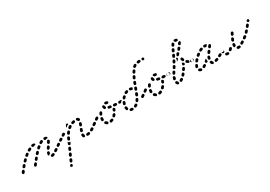

<svg xmlns="http://www.w3.org/2000/svg" viewBox="2 -1509 3866 2745"><g transform="rotate(-30 1935.5 -136.5)"><path d="M32 -7Q32 -13 28 -19Q25 -20 23 -22Q22 -23 21 -24Q15 -27 8 -25Q0 -23 -4 -18Q-12 -7 -17 1Q-21 8 -20 16Q-18 24 -11 29Q-4 33 4 32Q12 30 17 23Q21 16 29 6Q33 0 32 -7ZM237 -11Q237 -17 233 -23Q230 -24 228 -26Q227 -27 225 -29Q223 -30 220 -30Q217 -31 214 -30Q210 -30 207 -28Q203 -26 201 -22L188 -5Q186 -2 185 2Q184 6 184 10Q185 14 187 17Q189 21 192 23Q199 28 207 27Q215 26 220 19L233 2Q237 -4 237 -11ZM521 11Q524 4 523 -3Q522 -4 522 -5Q519 -8 518 -12Q516 -14 515 -15Q513 -16 511 -17Q508 -18 504 -18Q500 -19 496 -17Q487 -14 481 -13Q477 -13 473 -11Q470 -9 467 -6Q464 -3 463 1Q462 5 462 9Q463 17 469 22Q476 28 484 27Q496 26 510 20Q518 18 521 11ZM594 -35Q596 -41 594 -48Q592 -50 591 -52Q589 -53 588 -55Q586 -57 584 -58Q581 -60 579 -60Q575 -61 571 -60Q567 -59 564 -57Q554 -50 546 -45Q543 -43 541 -39Q538 -36 537 -32Q537 -28 537 -24Q538 -21 540 -17Q545 -10 553 -9Q561 -7 568 -12Q576 -17 586 -24Q592 -28 594 -35ZM432 -29Q430 -33 431 -37Q432 -48 436 -61Q437 -65 440 -68Q442 -71 446 -73Q449 -75 453 -76Q457 -76 461 -75Q469 -72 473 -65Q477 -58 474 -50Q472 -41 471 -34Q467 -33 463 -31Q455 -27 450 -20Q448 -18 446 -15Q443 -16 440 -18Q437 -19 435 -22Q433 -25 432 -29ZM84 -71Q85 -78 80 -83Q78 -85 76 -87Q75 -88 74 -89Q68 -92 61 -91Q54 -90 49 -85Q42 -76 35 -67Q30 -61 30 -53Q31 -45 38 -39Q41 -37 45 -36Q48 -35 52 -35Q56 -35 60 -37Q63 -39 66 -42Q73 -50 80 -59Q84 -64 84 -71ZM289 -75Q289 -82 285 -87Q283 -89 280 -91Q279 -92 278 -94Q275 -95 272 -95Q270 -96 267 -96Q263 -95 259 -93Q256 -91 253 -88L240 -72Q234 -65 235 -57Q236 -49 242 -43Q249 -38 257 -39Q265 -40 271 -46L284 -63Q288 -68 289 -75ZM647 -74Q648 -82 643 -88Q641 -92 638 -94Q634 -96 630 -97Q627 -97 623 -97Q619 -96 616 -93L614 -92Q607 -88 606 -79Q604 -71 609 -64Q611 -61 615 -59Q618 -57 622 -56Q626 -56 630 -56Q634 -57 637 -60L638 -61Q645 -65 647 -74ZM467 -121 479 -139Q483 -146 492 -148Q500 -149 507 -145Q514 -140 515 -132Q517 -124 512 -117L500 -99Q497 -94 491 -92Q485 -89 479 -91Q475 -94 470 -96Q464 -101 464 -108Q463 -115 467 -121ZM139 -126Q141 -129 141 -133Q141 -136 140 -138Q139 -141 138 -143Q136 -145 134 -148Q133 -149 132 -150Q130 -151 127 -152Q124 -153 121 -153Q117 -153 113 -152Q109 -150 107 -147Q99 -140 91 -131Q88 -128 87 -125Q86 -121 86 -117Q86 -113 87 -109Q89 -106 92 -103Q95 -100 98 -99Q102 -97 106 -98Q110 -98 114 -99Q117 -101 120 -104Q128 -112 135 -119Q138 -122 139 -126ZM342 -132Q344 -135 343 -139Q343 -142 343 -144Q342 -147 340 -149Q338 -151 336 -153Q335 -155 334 -156Q328 -159 321 -158Q314 -157 309 -152Q301 -144 294 -136Q291 -133 290 -129Q289 -125 289 -121Q289 -117 291 -114Q293 -110 295 -108Q302 -102 310 -103Q318 -103 324 -109Q331 -117 338 -125Q341 -128 342 -132ZM202 -184Q204 -190 202 -196Q199 -199 197 -203Q197 -203 197 -204Q191 -209 184 -209Q176 -209 171 -205Q162 -198 153 -190Q147 -185 146 -177Q146 -169 151 -162Q156 -156 165 -155Q173 -155 179 -160Q187 -167 195 -173Q201 -177 202 -184ZM521 -209Q525 -216 533 -219Q541 -221 548 -217Q552 -215 554 -212Q557 -209 558 -205Q559 -201 558 -197Q558 -193 556 -190Q551 -180 545 -171Q542 -164 535 -162Q529 -159 522 -162Q521 -163 519 -163Q516 -165 514 -167Q509 -171 508 -178Q507 -185 511 -191Q516 -200 521 -209ZM401 -188Q403 -191 403 -195Q403 -198 403 -200Q402 -202 401 -204Q398 -208 396 -212Q396 -212 395 -212Q390 -217 383 -217Q375 -217 370 -212Q362 -205 353 -197Q350 -194 349 -191Q347 -187 347 -183Q347 -179 348 -175Q349 -172 352 -169Q358 -163 366 -162Q374 -162 380 -168Q388 -175 396 -182Q399 -184 401 -188ZM262 -216Q266 -218 268 -221Q271 -224 272 -228Q273 -230 273 -232Q273 -234 273 -237Q271 -241 270 -246Q265 -252 258 -254Q251 -255 244 -252Q236 -248 226 -242L224 -241Q217 -237 215 -229Q213 -221 217 -214Q221 -207 229 -205Q237 -202 244 -206L246 -208Q254 -212 262 -216ZM443 -217Q439 -215 435 -214Q431 -213 428 -214Q424 -215 420 -217Q417 -220 415 -223Q411 -230 413 -238Q415 -246 422 -251Q433 -257 443 -262Q450 -265 457 -263Q464 -261 468 -254Q469 -249 470 -244Q471 -243 471 -241Q470 -236 467 -232Q464 -228 460 -226Q452 -222 443 -217ZM496 -243Q490 -250 491 -258Q492 -266 498 -272Q504 -277 513 -276Q528 -275 540 -270Q543 -269 546 -266Q549 -263 550 -259Q552 -256 552 -252Q552 -248 550 -244Q550 -243 550 -242Q549 -241 549 -241Q546 -241 544 -242Q535 -243 526 -240Q521 -239 516 -235Q513 -236 509 -236Q501 -237 496 -243ZM299 -240Q293 -245 291 -253Q290 -261 294 -268Q299 -274 307 -276Q325 -279 338 -275Q346 -273 350 -266Q354 -259 352 -251Q351 -249 351 -247Q350 -246 349 -245Q345 -245 341 -245Q332 -244 325 -240Q322 -239 320 -237Q318 -237 314 -237Q306 -235 299 -240Z M630 275Q633 283 641 286Q644 288 648 288Q652 288 656 287Q660 285 663 283Q666 280 667 276L668 275Q671 268 668 260Q665 252 658 249Q650 246 642 248Q634 251 631 259V260Q627 267 630 275ZM655 210Q655 206 656 203L665 183Q668 175 676 173Q684 170 691 173Q699 176 702 184Q705 192 702 199L693 219Q690 225 684 229Q678 232 671 231Q669 229 667 228Q664 227 662 227Q660 225 658 223Q657 221 656 218Q654 214 655 210ZM690 127 699 107Q702 100 710 97Q718 94 725 97Q733 100 736 108Q739 116 736 123L727 143Q724 149 718 153Q712 156 705 155Q703 153 701 152Q698 151 696 151Q691 146 689 140Q687 133 690 127ZM724 51 733 31Q735 28 737 25Q740 22 744 21Q748 19 752 19Q756 19 759 21Q767 24 770 32Q773 40 769 47L761 67Q758 73 752 77Q746 80 739 79Q737 77 735 76Q732 75 730 75Q725 70 723 64Q721 57 724 51ZM1108 6Q1113 0 1112 -8Q1109 -12 1108 -18Q1107 -19 1106 -20Q1104 -21 1103 -22Q1100 -24 1096 -25Q1092 -26 1088 -25Q1079 -23 1069 -22Q1060 -21 1055 -14Q1050 -8 1051 0Q1052 4 1053 8Q1055 11 1059 14Q1062 16 1065 17Q1069 18 1073 18Q1085 17 1097 14Q1104 12 1108 6ZM1017 9Q1013 10 1009 10Q1005 9 1002 7Q998 5 996 2Q987 -11 987 -31Q987 -39 993 -45Q999 -51 1007 -51Q1011 -51 1015 -49Q1018 -47 1021 -45Q1024 -42 1025 -38Q1027 -34 1027 -30Q1027 -27 1028 -24Q1028 -22 1028 -22Q1029 -21 1030 -19Q1031 -18 1031 -17Q1030 -15 1030 -13Q1028 -6 1029 2Q1028 3 1027 4Q1025 5 1024 6Q1021 9 1017 9ZM758 -25 767 -45Q768 -46 768 -47Q769 -49 770 -50Q772 -48 774 -46Q780 -40 788 -37Q795 -34 803 -35Q804 -35 805 -35Q805 -33 804 -31Q804 -30 803 -28L795 -9Q793 -5 790 -2Q787 0 783 2Q781 3 778 3Q776 3 773 3Q771 2 769 1Q766 -1 764 -1Q759 -6 757 -12Q755 -19 758 -25ZM1187 -34Q1189 -41 1186 -47Q1184 -49 1183 -51Q1182 -53 1180 -55Q1178 -57 1176 -58Q1174 -59 1171 -60Q1167 -60 1163 -60Q1159 -59 1156 -57Q1147 -50 1139 -46Q1136 -44 1133 -40Q1131 -37 1130 -33Q1129 -30 1129 -26Q1130 -22 1132 -18Q1134 -15 1137 -12Q1140 -10 1144 -9Q1148 -8 1152 -9Q1156 -9 1159 -11Q1168 -16 1179 -23Q1185 -27 1187 -34ZM1236 -66Q1238 -70 1239 -74Q1239 -78 1239 -81Q1238 -85 1235 -89Q1231 -95 1222 -97Q1214 -98 1207 -93L1206 -92Q1203 -90 1201 -87Q1198 -83 1198 -79Q1197 -75 1198 -72Q1199 -68 1201 -64Q1206 -58 1214 -56Q1222 -55 1229 -60L1231 -61Q1234 -63 1236 -66ZM662 -81Q664 -86 663 -92Q660 -95 658 -99Q656 -102 654 -105Q649 -109 643 -108Q637 -108 632 -105L616 -93Q609 -89 607 -81Q606 -72 611 -66Q613 -62 616 -60Q620 -58 623 -57Q627 -57 631 -57Q635 -58 638 -61L655 -72Q660 -75 662 -81ZM831 -101Q830 -107 825 -111Q821 -113 817 -116Q817 -116 816 -116Q809 -118 803 -115Q796 -112 793 -105Q788 -95 784 -84Q781 -76 785 -69Q788 -61 796 -58Q804 -55 811 -59Q819 -62 822 -70Q825 -79 830 -89Q832 -95 831 -101ZM1001 -89Q1001 -93 1002 -97Q1006 -106 1010 -118Q1013 -125 1021 -129Q1028 -132 1036 -129Q1044 -126 1047 -119Q1050 -111 1047 -103Q1043 -92 1040 -83Q1038 -78 1033 -74Q1028 -71 1022 -70Q1017 -72 1011 -73Q1009 -74 1007 -77Q1004 -79 1003 -82Q1001 -85 1001 -89ZM729 -125Q731 -131 730 -137Q727 -140 725 -143Q723 -146 721 -150Q716 -153 710 -153Q704 -153 699 -150L682 -139Q675 -134 674 -126Q672 -118 677 -111Q681 -104 689 -103Q698 -101 704 -106L721 -117Q726 -120 729 -125ZM874 -167Q875 -173 871 -179Q867 -182 864 -185Q864 -186 864 -186Q858 -189 850 -188Q843 -186 838 -181Q831 -172 825 -162Q820 -155 822 -147Q823 -139 830 -134Q837 -130 845 -131Q853 -133 858 -139Q864 -148 870 -156Q874 -161 874 -167ZM796 -170Q798 -175 797 -181Q795 -184 793 -186Q790 -190 788 -194Q783 -197 777 -197Q771 -197 766 -194L749 -183Q743 -179 741 -170Q739 -162 744 -155Q748 -148 756 -147Q764 -145 771 -150L788 -161Q793 -164 796 -170ZM1040 -195Q1041 -198 1043 -201Q1046 -204 1050 -206Q1053 -208 1057 -208Q1061 -209 1065 -207Q1073 -205 1076 -197Q1080 -190 1078 -182Q1074 -173 1070 -161Q1069 -157 1066 -154Q1063 -151 1060 -150Q1057 -149 1054 -148Q1051 -148 1049 -148Q1046 -149 1044 -150Q1042 -151 1040 -152Q1034 -155 1032 -162Q1030 -169 1033 -175Q1037 -186 1040 -195ZM933 -218Q935 -223 934 -229Q931 -234 929 -239Q927 -241 924 -243Q921 -244 918 -245Q914 -246 910 -245Q906 -244 903 -242Q893 -235 884 -228Q881 -225 879 -222Q878 -218 877 -214Q877 -210 878 -207Q879 -203 882 -200Q884 -197 888 -195Q891 -193 895 -192Q899 -192 903 -193Q907 -194 910 -197Q918 -203 926 -209Q931 -212 933 -218ZM1047 -243Q1047 -243 1045 -244Q1037 -246 1034 -253Q1030 -261 1032 -269Q1034 -277 1042 -281Q1049 -284 1057 -282Q1067 -279 1075 -272Q1082 -265 1085 -255Q1086 -252 1086 -248Q1086 -244 1084 -240Q1083 -236 1080 -234Q1077 -231 1073 -230Q1072 -230 1072 -229Q1071 -229 1071 -229Q1064 -231 1057 -231Q1054 -233 1051 -235Q1049 -238 1047 -242Q1047 -243 1047 -243ZM1009 -266Q1006 -273 1000 -277Q993 -280 986 -278Q974 -276 963 -272Q955 -269 951 -262Q948 -254 950 -247Q952 -243 954 -240Q957 -237 960 -235Q964 -233 968 -233Q972 -233 976 -234Q985 -237 995 -239Q1000 -241 1004 -245Q1008 -249 1010 -254Q1009 -257 1009 -259Q1009 -263 1009 -266ZM860 -253 869 -273Q870 -276 873 -279Q876 -282 880 -283Q884 -285 888 -284Q892 -284 895 -283Q899 -281 902 -278Q904 -275 906 -272Q906 -271 906 -269Q907 -268 907 -267Q906 -267 905 -267Q897 -265 890 -260Q880 -253 870 -245Q865 -241 861 -235Q858 -239 858 -244Q858 -249 860 -253Z M1491 8Q1494 5 1495 1Q1497 -2 1497 -6Q1496 -10 1495 -13Q1492 -17 1490 -21Q1485 -25 1479 -25Q1474 -26 1468 -24Q1459 -20 1451 -18Q1443 -16 1439 -9Q1434 -1 1436 7Q1437 10 1440 14Q1442 17 1446 19Q1449 21 1453 22Q1457 22 1461 21Q1473 18 1485 12Q1489 11 1491 8ZM1408 11Q1405 14 1401 15Q1397 16 1393 15Q1389 15 1386 13Q1373 6 1364 -5Q1358 -11 1358 -19Q1359 -28 1365 -33Q1371 -39 1379 -38Q1388 -38 1393 -32Q1399 -26 1405 -22Q1409 -20 1411 -17Q1414 -14 1415 -10Q1414 -7 1414 -4Q1413 0 1413 4Q1413 5 1413 5Q1413 5 1413 5Q1411 9 1408 11ZM1561 -60Q1561 -68 1555 -73Q1551 -75 1548 -77Q1542 -79 1536 -77Q1530 -76 1526 -71Q1519 -63 1512 -56Q1510 -53 1508 -49Q1507 -46 1507 -42Q1507 -38 1508 -34Q1510 -30 1513 -28Q1518 -22 1527 -22Q1535 -22 1541 -28Q1549 -36 1557 -46Q1562 -52 1561 -60ZM1341 -100Q1342 -108 1348 -113Q1355 -118 1363 -117Q1371 -116 1376 -110Q1381 -103 1380 -95Q1379 -85 1379 -75Q1379 -71 1377 -67Q1375 -64 1373 -61Q1372 -61 1372 -61Q1372 -60 1372 -60Q1368 -60 1363 -58Q1361 -57 1358 -56Q1350 -56 1344 -62Q1339 -68 1339 -76Q1339 -88 1341 -100ZM1256 -85Q1258 -92 1255 -98Q1254 -100 1253 -101Q1252 -103 1251 -104Q1246 -109 1238 -110Q1231 -110 1225 -106Q1214 -98 1208 -93Q1201 -89 1199 -81Q1198 -72 1203 -66Q1205 -62 1208 -60Q1212 -58 1215 -57Q1219 -57 1223 -57Q1227 -58 1230 -61Q1237 -65 1249 -73Q1255 -78 1256 -85ZM1600 -130Q1600 -131 1600 -133Q1597 -134 1593 -135Q1586 -139 1580 -146Q1579 -147 1578 -148Q1576 -147 1575 -146Q1569 -142 1562 -140Q1561 -139 1561 -139Q1561 -138 1561 -138Q1558 -128 1554 -119Q1551 -111 1554 -104Q1557 -96 1565 -93Q1569 -91 1573 -91Q1577 -91 1580 -93Q1584 -95 1587 -97Q1590 -100 1591 -104Q1596 -115 1599 -127Q1600 -128 1600 -130ZM1325 -134Q1326 -141 1323 -148Q1322 -149 1321 -151Q1320 -152 1319 -153Q1314 -158 1307 -159Q1299 -159 1293 -155L1276 -142Q1269 -137 1268 -129Q1266 -121 1271 -114Q1276 -108 1284 -106Q1292 -105 1299 -110L1317 -123Q1323 -127 1325 -134ZM1373 -186Q1378 -193 1386 -195Q1394 -197 1401 -192Q1408 -188 1410 -180Q1411 -172 1407 -165Q1401 -156 1397 -147Q1394 -142 1389 -139Q1384 -136 1377 -136Q1373 -138 1369 -139Q1362 -143 1360 -151Q1358 -158 1361 -165Q1367 -176 1373 -186ZM1714 -157Q1720 -163 1720 -171Q1720 -175 1718 -179Q1717 -182 1714 -185Q1711 -188 1708 -189Q1704 -191 1700 -191H1696Q1688 -191 1682 -185Q1676 -179 1676 -171Q1676 -167 1677 -163Q1679 -160 1682 -157Q1685 -154 1688 -153Q1692 -151 1696 -151H1700Q1708 -151 1714 -157ZM1610 -154Q1602 -154 1597 -161Q1591 -167 1592 -175Q1592 -183 1599 -189Q1605 -194 1613 -194Q1624 -193 1635 -192Q1642 -192 1647 -187Q1653 -183 1654 -176Q1653 -173 1653 -171Q1653 -170 1653 -169Q1652 -161 1646 -157Q1640 -152 1633 -153Q1621 -153 1610 -154ZM1524 -166Q1516 -167 1512 -174Q1507 -181 1509 -190Q1510 -193 1512 -197Q1515 -200 1518 -202Q1521 -204 1525 -205Q1529 -205 1533 -204Q1543 -202 1554 -200Q1557 -200 1561 -198Q1564 -196 1567 -192Q1568 -190 1569 -187Q1570 -185 1570 -182Q1570 -180 1569 -177Q1569 -176 1569 -175Q1567 -168 1561 -164Q1554 -160 1547 -161Q1535 -163 1524 -166ZM1471 -191Q1463 -192 1458 -198Q1452 -206 1449 -215Q1446 -224 1448 -234Q1449 -243 1455 -248Q1462 -253 1470 -251Q1478 -250 1483 -243Q1488 -237 1487 -229Q1487 -227 1487 -226Q1488 -225 1489 -224Q1491 -221 1492 -217Q1494 -213 1493 -209Q1493 -209 1493 -209Q1493 -209 1493 -208Q1490 -203 1488 -197Q1488 -197 1487 -196Q1487 -196 1486 -196Q1480 -190 1471 -191ZM1509 -241Q1510 -241 1512 -240Q1514 -240 1516 -240H1518Q1525 -240 1532 -238Q1540 -236 1547 -239Q1554 -243 1557 -251Q1559 -259 1556 -266Q1552 -274 1544 -276Q1532 -280 1518 -280H1516Q1508 -280 1503 -275Q1497 -270 1496 -263Q1499 -260 1501 -257Q1507 -250 1509 -241Z M1779 21Q1771 19 1767 12Q1763 5 1765 -3Q1767 -11 1774 -15Q1781 -19 1789 -17Q1797 -15 1805 -15Q1809 -15 1813 -14Q1816 -12 1819 -9Q1820 -9 1820 -8Q1821 -8 1821 -7Q1821 -6 1821 -5Q1822 2 1825 8Q1824 15 1818 20Q1812 25 1805 25Q1791 25 1779 21ZM1899 -11Q1901 -14 1901 -18Q1902 -21 1901 -24Q1900 -27 1899 -30Q1899 -30 1898 -31Q1893 -34 1889 -39Q1884 -41 1879 -41Q1873 -40 1869 -37Q1862 -31 1854 -27Q1851 -25 1848 -22Q1846 -19 1845 -15Q1843 -12 1844 -8Q1844 -4 1846 0Q1850 7 1858 10Q1866 12 1873 8Q1884 3 1893 -5Q1897 -7 1899 -11ZM1716 -56Q1715 -64 1721 -71Q1726 -77 1734 -78Q1738 -78 1742 -77Q1746 -76 1749 -73Q1752 -71 1754 -67Q1756 -64 1756 -60Q1757 -52 1759 -45Q1760 -42 1761 -39Q1761 -36 1760 -33Q1754 -29 1750 -23Q1748 -21 1747 -18Q1739 -16 1732 -19Q1725 -23 1722 -30Q1717 -43 1716 -56ZM1953 -81Q1954 -85 1953 -89Q1952 -91 1951 -94Q1949 -96 1947 -98Q1945 -98 1944 -99Q1940 -101 1936 -103Q1930 -104 1925 -102Q1919 -99 1916 -94Q1911 -85 1906 -77Q1903 -74 1903 -70Q1902 -66 1903 -62Q1903 -58 1905 -55Q1908 -51 1911 -49Q1918 -45 1926 -46Q1934 -48 1939 -55Q1945 -64 1951 -74Q1953 -77 1953 -81ZM1733 -145Q1734 -149 1737 -152Q1740 -155 1743 -156Q1747 -158 1751 -158Q1755 -158 1759 -156Q1766 -153 1770 -146Q1773 -138 1770 -130Q1766 -122 1763 -112Q1762 -109 1760 -105Q1757 -102 1754 -101Q1753 -100 1751 -99Q1750 -99 1749 -99Q1748 -99 1748 -99Q1742 -101 1735 -100Q1729 -104 1726 -110Q1723 -117 1725 -124Q1728 -135 1733 -145ZM1989 -158Q1989 -162 1987 -165Q1986 -168 1985 -170Q1983 -172 1981 -173Q1979 -174 1976 -175Q1973 -176 1970 -178Q1963 -178 1958 -175Q1952 -171 1950 -165Q1946 -155 1942 -146Q1939 -139 1942 -131Q1945 -123 1952 -120Q1956 -118 1960 -118Q1964 -118 1968 -120Q1971 -121 1974 -124Q1977 -127 1979 -130Q1983 -140 1987 -150Q1989 -154 1989 -158ZM1720 -167Q1727 -174 1735 -177Q1736 -178 1738 -178Q1736 -182 1735 -186Q1732 -190 1727 -192Q1723 -193 1718 -192Q1709 -191 1700 -191Q1696 -191 1692 -189Q1689 -188 1686 -185Q1683 -182 1681 -179Q1680 -175 1680 -171Q1680 -163 1686 -157Q1692 -151 1700 -151Q1705 -151 1711 -151Q1711 -153 1712 -154Q1715 -161 1720 -167ZM1778 -171Q1780 -171 1781 -171Q1783 -170 1784 -171Q1788 -171 1792 -173Q1795 -175 1797 -178Q1803 -186 1810 -193Q1816 -199 1816 -207Q1815 -215 1809 -221Q1803 -227 1795 -226Q1787 -226 1781 -220Q1773 -212 1766 -203Q1762 -197 1762 -190Q1762 -183 1767 -178Q1767 -177 1767 -177Q1773 -175 1778 -171ZM2018 -235Q2018 -239 2016 -243Q2015 -245 2014 -247Q2012 -248 2010 -250Q2007 -251 2004 -252Q2001 -253 1999 -254Q1992 -255 1987 -251Q1981 -247 1979 -241L1972 -222Q1970 -218 1971 -214Q1971 -210 1972 -206Q1974 -203 1977 -200Q1980 -197 1984 -196Q1991 -193 1999 -196Q2006 -200 2009 -208L2017 -227Q2018 -231 2018 -235ZM1856 -271Q1864 -274 1871 -270Q1879 -267 1882 -259Q1883 -255 1883 -251Q1883 -247 1881 -244Q1879 -240 1877 -238Q1874 -235 1870 -233Q1862 -230 1853 -226Q1848 -223 1843 -223Q1838 -224 1833 -227Q1830 -232 1825 -237Q1825 -237 1825 -237Q1823 -244 1825 -251Q1828 -258 1834 -261Q1845 -267 1856 -271ZM1944 -234Q1940 -233 1937 -235Q1929 -237 1920 -239Q1916 -239 1913 -241Q1909 -243 1907 -246Q1906 -247 1906 -248Q1906 -248 1905 -249Q1905 -250 1905 -251Q1905 -258 1904 -264Q1906 -271 1912 -275Q1918 -279 1926 -278Q1939 -276 1950 -272Q1955 -271 1958 -267Q1962 -263 1963 -258Q1960 -254 1958 -249L1953 -236Q1953 -236 1953 -236Q1952 -236 1952 -235Q1948 -234 1944 -234ZM2046 -316Q2045 -322 2040 -326Q2036 -327 2033 -329Q2031 -330 2028 -331Q2022 -332 2016 -328Q2011 -325 2008 -318L2001 -299Q1998 -291 2001 -283Q2004 -276 2012 -273Q2020 -270 2027 -273Q2035 -276 2038 -284L2045 -304Q2048 -310 2046 -316ZM2080 -385Q2080 -389 2079 -393Q2078 -395 2077 -397Q2076 -398 2074 -400Q2070 -401 2067 -404Q2065 -405 2063 -406Q2061 -406 2058 -406Q2056 -406 2053 -405Q2049 -404 2046 -401Q2044 -399 2042 -395Q2037 -386 2033 -376Q2029 -368 2032 -360Q2035 -353 2042 -349Q2050 -346 2058 -348Q2065 -351 2069 -359Q2073 -368 2078 -377Q2079 -381 2080 -385ZM2120 -457Q2120 -464 2117 -469Q2112 -471 2108 -476Q2107 -476 2107 -476Q2100 -479 2094 -476Q2087 -474 2084 -469Q2078 -460 2072 -450Q2068 -443 2069 -435Q2071 -427 2078 -423Q2086 -418 2094 -420Q2102 -422 2106 -429Q2111 -438 2117 -446Q2120 -451 2120 -457ZM2170 -506Q2173 -509 2174 -513Q2174 -514 2174 -515Q2174 -516 2174 -517Q2171 -523 2170 -530Q2170 -530 2170 -531Q2166 -537 2158 -538Q2151 -539 2144 -536Q2133 -529 2123 -520Q2118 -514 2118 -506Q2118 -497 2123 -492Q2129 -486 2138 -486Q2146 -486 2152 -492Q2157 -497 2164 -501Q2168 -503 2170 -506ZM2215 -516Q2207 -515 2200 -520Q2194 -525 2193 -533Q2192 -537 2193 -541Q2194 -545 2196 -548Q2199 -551 2202 -553Q2206 -555 2209 -556Q2220 -557 2231 -558Q2238 -559 2244 -555Q2250 -552 2252 -546Q2252 -543 2252 -541Q2252 -537 2252 -533Q2251 -527 2246 -523Q2241 -519 2235 -519Q2224 -518 2215 -516ZM2310 -527Q2316 -533 2316 -541Q2316 -549 2310 -555Q2304 -561 2296 -561H2294Q2286 -561 2280 -555Q2274 -549 2274 -541Q2274 -533 2280 -527Q2286 -521 2294 -521H2296Q2304 -521 2310 -527Z M2293 8Q2296 5 2297 1Q2299 -2 2299 -6Q2298 -10 2297 -13Q2294 -17 2292 -21Q2287 -25 2281 -25Q2276 -26 2270 -24Q2261 -20 2253 -18Q2245 -16 2241 -9Q2236 -1 2238 7Q2239 10 2242 14Q2244 17 2248 19Q2251 21 2255 22Q2259 22 2263 21Q2275 18 2287 12Q2291 11 2293 8ZM2210 11Q2207 14 2203 15Q2199 16 2195 15Q2191 15 2188 13Q2175 6 2166 -5Q2160 -11 2160 -19Q2161 -28 2167 -33Q2173 -39 2181 -38Q2190 -38 2195 -32Q2201 -26 2207 -22Q2211 -20 2213 -17Q2216 -14 2217 -10Q2216 -7 2216 -4Q2215 0 2215 4Q2215 5 2215 5Q2215 5 2215 5Q2213 9 2210 11ZM2363 -60Q2363 -68 2357 -73Q2353 -75 2350 -77Q2344 -79 2338 -77Q2332 -76 2328 -71Q2321 -63 2314 -56Q2312 -53 2310 -49Q2309 -46 2309 -42Q2309 -38 2310 -34Q2312 -30 2315 -28Q2320 -22 2329 -22Q2337 -22 2343 -28Q2351 -36 2359 -46Q2364 -52 2363 -60ZM2143 -100Q2144 -108 2150 -113Q2157 -118 2165 -117Q2173 -116 2178 -110Q2183 -103 2182 -95Q2181 -85 2181 -75Q2181 -71 2179 -67Q2177 -64 2175 -61Q2174 -61 2174 -61Q2174 -60 2174 -60Q2170 -60 2165 -58Q2163 -57 2160 -56Q2152 -56 2146 -62Q2141 -68 2141 -76Q2141 -88 2143 -100ZM2058 -85Q2060 -92 2057 -98Q2056 -100 2055 -101Q2054 -103 2053 -104Q2048 -109 2040 -110Q2033 -110 2027 -106Q2016 -98 2010 -93Q2003 -89 2001 -81Q2000 -72 2005 -66Q2007 -62 2010 -60Q2014 -58 2017 -57Q2021 -57 2025 -57Q2029 -58 2032 -61Q2039 -65 2051 -73Q2057 -78 2058 -85ZM2402 -130Q2402 -131 2402 -133Q2399 -134 2395 -135Q2388 -139 2382 -146Q2381 -147 2380 -148Q2378 -147 2377 -146Q2371 -142 2364 -140Q2363 -139 2363 -139Q2363 -138 2363 -138Q2360 -128 2356 -119Q2353 -111 2356 -104Q2359 -96 2367 -93Q2371 -91 2375 -91Q2379 -91 2382 -93Q2386 -95 2389 -97Q2392 -100 2393 -104Q2398 -115 2401 -127Q2402 -128 2402 -130ZM2127 -134Q2128 -141 2125 -148Q2124 -149 2123 -151Q2122 -152 2121 -153Q2116 -158 2109 -159Q2101 -159 2095 -155L2078 -142Q2071 -137 2070 -129Q2068 -121 2073 -114Q2078 -108 2086 -106Q2094 -105 2101 -110L2119 -123Q2125 -127 2127 -134ZM2175 -186Q2180 -193 2188 -195Q2196 -197 2203 -192Q2210 -188 2212 -180Q2213 -172 2209 -165Q2203 -156 2199 -147Q2196 -142 2191 -139Q2186 -136 2179 -136Q2175 -138 2171 -139Q2164 -143 2162 -151Q2160 -158 2163 -165Q2169 -176 2175 -186ZM2516 -157Q2522 -163 2522 -171Q2522 -175 2520 -179Q2519 -182 2516 -185Q2513 -188 2510 -189Q2506 -191 2502 -191H2498Q2490 -191 2484 -185Q2478 -179 2478 -171Q2478 -167 2479 -163Q2481 -160 2484 -157Q2487 -154 2490 -153Q2494 -151 2498 -151H2502Q2510 -151 2516 -157ZM2412 -154Q2404 -154 2399 -161Q2393 -167 2394 -175Q2394 -183 2401 -189Q2407 -194 2415 -194Q2426 -193 2437 -192Q2444 -192 2449 -187Q2455 -183 2456 -176Q2455 -173 2455 -171Q2455 -170 2455 -169Q2454 -161 2448 -157Q2442 -152 2435 -153Q2423 -153 2412 -154ZM2326 -166Q2318 -167 2314 -174Q2309 -181 2311 -190Q2312 -193 2314 -197Q2317 -200 2320 -202Q2323 -204 2327 -205Q2331 -205 2335 -204Q2345 -202 2356 -200Q2359 -200 2363 -198Q2366 -196 2369 -192Q2370 -190 2371 -187Q2372 -185 2372 -182Q2372 -180 2371 -177Q2371 -176 2371 -175Q2369 -168 2363 -164Q2356 -160 2349 -161Q2337 -163 2326 -166ZM2273 -191Q2265 -192 2260 -198Q2254 -206 2251 -215Q2248 -224 2250 -234Q2251 -243 2257 -248Q2264 -253 2272 -251Q2280 -250 2285 -243Q2290 -237 2289 -229Q2289 -227 2289 -226Q2290 -225 2291 -224Q2293 -221 2294 -217Q2296 -213 2295 -209Q2295 -209 2295 -209Q2295 -209 2295 -208Q2292 -203 2290 -197Q2290 -197 2289 -196Q2289 -196 2288 -196Q2282 -190 2273 -191ZM2311 -241Q2312 -241 2314 -240Q2316 -240 2318 -240H2320Q2327 -240 2334 -238Q2342 -236 2349 -239Q2356 -243 2359 -251Q2361 -259 2358 -266Q2354 -274 2346 -276Q2334 -280 2320 -280H2318Q2310 -280 2305 -275Q2299 -270 2298 -263Q2301 -260 2303 -257Q2309 -250 2311 -241Z M2561 27Q2552 28 2545 24Q2539 20 2533 13Q2529 7 2525 -1Q2524 -4 2524 -8Q2524 -12 2525 -16Q2527 -20 2530 -22Q2532 -25 2536 -27Q2540 -28 2544 -28Q2548 -28 2551 -27Q2555 -25 2558 -23Q2561 -20 2562 -16Q2564 -12 2567 -10Q2568 -9 2569 -8Q2570 -7 2571 -6Q2570 -1 2571 4Q2572 10 2574 16Q2574 16 2574 17Q2573 17 2573 18Q2569 25 2561 27ZM2647 -2Q2649 -5 2650 -9Q2650 -12 2650 -14Q2650 -16 2649 -19Q2647 -20 2646 -21Q2641 -25 2638 -31Q2633 -33 2628 -32Q2622 -31 2618 -28Q2611 -23 2603 -19Q2596 -15 2594 -7Q2592 1 2596 8Q2600 16 2608 18Q2616 20 2623 16Q2632 11 2642 4Q2645 2 2647 -2ZM2706 -68Q2707 -74 2704 -79Q2701 -80 2698 -82Q2694 -85 2691 -88Q2689 -89 2687 -89Q2686 -89 2684 -89Q2680 -88 2677 -86Q2673 -84 2671 -81Q2665 -74 2658 -67Q2653 -60 2654 -52Q2654 -44 2660 -38Q2663 -36 2667 -34Q2671 -33 2675 -33Q2679 -34 2682 -36Q2686 -37 2689 -40Q2695 -48 2702 -56Q2706 -61 2706 -68ZM2530 -93Q2532 -97 2534 -100Q2537 -103 2540 -105Q2544 -107 2548 -107Q2552 -107 2556 -106Q2564 -103 2567 -95Q2571 -88 2568 -80Q2565 -71 2563 -63Q2562 -59 2559 -55Q2557 -52 2553 -50Q2548 -51 2543 -51Q2538 -51 2534 -50Q2528 -53 2525 -59Q2522 -66 2524 -72Q2526 -83 2530 -93ZM2752 -136Q2752 -142 2748 -147Q2746 -148 2743 -149Q2738 -151 2734 -155Q2728 -155 2723 -152Q2718 -150 2715 -145Q2710 -137 2705 -129Q2700 -122 2702 -114Q2704 -105 2710 -101Q2714 -99 2718 -98Q2722 -97 2725 -98Q2729 -99 2733 -101Q2736 -103 2738 -107Q2744 -116 2749 -124Q2753 -130 2752 -136ZM2556 -144Q2556 -148 2558 -151Q2564 -160 2570 -169Q2575 -176 2583 -177Q2591 -178 2598 -174Q2601 -171 2603 -168Q2606 -165 2606 -161Q2607 -157 2606 -153Q2605 -149 2603 -146Q2597 -138 2592 -130Q2590 -126 2585 -123Q2580 -120 2575 -121Q2570 -125 2563 -127Q2562 -127 2560 -128Q2559 -130 2558 -132Q2557 -134 2556 -136Q2555 -140 2556 -144ZM2498 -151Q2495 -151 2492 -151Q2491 -151 2489 -151Q2487 -152 2486 -152Q2483 -153 2481 -155Q2479 -157 2477 -159Q2475 -162 2474 -164Q2473 -167 2473 -171Q2473 -179 2479 -185Q2485 -191 2493 -191Q2494 -191 2495 -191Q2496 -191 2497 -191Q2498 -191 2498 -191Q2503 -191 2510 -192Q2514 -192 2518 -191Q2522 -190 2525 -188Q2526 -187 2527 -186Q2527 -186 2528 -185Q2529 -178 2532 -172Q2532 -171 2533 -169Q2532 -163 2527 -158Q2523 -153 2516 -152Q2506 -151 2498 -151ZM2909 -157Q2915 -163 2915 -171Q2915 -175 2913 -179Q2912 -182 2909 -185Q2906 -188 2902 -190Q2899 -191 2895 -191H2894Q2886 -191 2880 -185Q2874 -179 2874 -171Q2874 -167 2876 -163Q2878 -160 2880 -157Q2883 -154 2887 -152Q2891 -151 2895 -151Q2903 -151 2909 -157ZM2834 -165Q2830 -166 2827 -168Q2817 -173 2807 -181Q2801 -186 2800 -194Q2799 -203 2805 -209Q2810 -215 2818 -216Q2826 -217 2833 -212Q2839 -206 2846 -202Q2850 -200 2853 -197Q2855 -194 2856 -190Q2855 -188 2855 -186Q2852 -179 2852 -172Q2850 -170 2848 -168Q2845 -167 2842 -166Q2838 -165 2834 -165ZM2768 -169Q2760 -166 2752 -169Q2745 -173 2742 -180Q2739 -188 2742 -196Q2746 -205 2749 -213Q2749 -214 2750 -215Q2750 -216 2751 -218Q2753 -215 2755 -213Q2761 -207 2770 -204Q2774 -203 2778 -202Q2777 -197 2778 -192Q2778 -187 2780 -183Q2779 -181 2779 -180Q2775 -172 2768 -169ZM2616 -188Q2618 -188 2620 -188Q2622 -188 2624 -189Q2628 -190 2631 -192Q2634 -195 2636 -198Q2641 -206 2646 -216Q2650 -223 2648 -231Q2646 -239 2639 -243Q2635 -245 2631 -245Q2627 -246 2623 -245Q2620 -244 2617 -241Q2613 -239 2611 -235Q2606 -226 2602 -218Q2599 -213 2599 -207Q2599 -202 2602 -197Q2607 -195 2611 -192Q2614 -190 2616 -188ZM2758 -257Q2757 -261 2757 -265Q2758 -269 2760 -273Q2762 -276 2765 -279Q2768 -281 2772 -282Q2776 -283 2780 -283Q2784 -282 2787 -280Q2791 -278 2793 -275Q2795 -272 2797 -268Q2799 -261 2803 -252Q2804 -248 2804 -244Q2804 -239 2802 -235Q2801 -234 2800 -234Q2793 -230 2788 -224Q2781 -223 2775 -226Q2769 -229 2766 -236Q2761 -247 2758 -257ZM2640 -288 2641 -290 2649 -305Q2651 -309 2654 -311Q2657 -314 2660 -315Q2664 -316 2668 -316Q2672 -316 2676 -314Q2683 -310 2686 -302Q2688 -294 2684 -287L2677 -272L2675 -269Q2673 -266 2670 -263Q2667 -260 2663 -259Q2662 -259 2660 -258Q2658 -258 2656 -258Q2653 -261 2650 -262Q2646 -265 2642 -266Q2638 -271 2637 -276Q2637 -282 2640 -288ZM2720 -317Q2722 -314 2725 -311Q2727 -309 2731 -307Q2733 -301 2732 -296Q2731 -290 2726 -285L2712 -271Q2709 -268 2706 -267Q2702 -265 2698 -265L2704 -277Q2708 -284 2709 -292Q2710 -301 2707 -309Q2707 -310 2707 -310Q2707 -310 2707 -310Q2714 -312 2720 -317ZM2759 -376Q2763 -377 2766 -377Q2768 -378 2770 -377Q2772 -377 2773 -376Q2776 -373 2780 -370Q2782 -368 2785 -366Q2788 -360 2787 -354Q2786 -348 2782 -344L2768 -329Q2766 -326 2762 -325Q2758 -323 2754 -323Q2750 -323 2747 -324Q2743 -325 2740 -328Q2738 -330 2737 -332Q2735 -335 2734 -337L2740 -350Q2743 -356 2744 -362L2753 -371Q2755 -374 2759 -376ZM2675 -359 2684 -377Q2686 -380 2689 -383Q2692 -386 2695 -387Q2699 -388 2703 -388Q2707 -388 2711 -386Q2718 -383 2721 -375Q2724 -367 2720 -360L2711 -341Q2710 -338 2707 -335Q2704 -333 2700 -331Q2698 -331 2696 -330Q2694 -330 2692 -330Q2689 -332 2686 -334Q2682 -336 2678 -337Q2674 -342 2673 -348Q2673 -353 2675 -359ZM2840 -416Q2840 -423 2837 -428Q2835 -429 2833 -430Q2828 -433 2824 -438Q2819 -439 2813 -437Q2808 -435 2804 -431Q2798 -423 2792 -415Q2786 -409 2787 -401Q2788 -393 2794 -387Q2800 -382 2809 -383Q2817 -383 2822 -390Q2829 -398 2835 -405Q2839 -410 2840 -416ZM2709 -431 2718 -449Q2719 -453 2722 -456Q2725 -458 2729 -460Q2732 -461 2736 -461Q2740 -461 2744 -459Q2748 -457 2750 -455Q2753 -452 2754 -448Q2756 -444 2756 -440Q2756 -436 2754 -433L2746 -414Q2744 -411 2741 -408Q2738 -405 2734 -404Q2733 -403 2731 -403Q2729 -403 2727 -403Q2724 -405 2720 -406Q2717 -408 2712 -409Q2709 -414 2708 -420Q2707 -426 2709 -431ZM2883 -477Q2887 -484 2883 -492Q2880 -500 2872 -503Q2872 -503 2872 -503Q2872 -503 2872 -503Q2866 -498 2859 -495Q2853 -493 2847 -492Q2847 -492 2846 -492Q2846 -492 2846 -491Q2846 -491 2846 -490Q2843 -485 2838 -477Q2834 -470 2836 -462Q2838 -454 2845 -449Q2852 -445 2860 -447Q2868 -449 2872 -456Q2879 -466 2882 -474Q2883 -475 2883 -477ZM2746 -504 2754 -517Q2755 -520 2757 -523Q2759 -526 2763 -528Q2766 -530 2770 -531Q2774 -532 2778 -531Q2782 -530 2785 -528Q2792 -523 2793 -515Q2795 -507 2790 -500Q2789 -499 2788 -497L2781 -484Q2779 -481 2776 -478Q2772 -476 2769 -475Q2767 -474 2765 -474Q2764 -474 2762 -474Q2758 -477 2753 -480Q2751 -481 2748 -482Q2744 -486 2744 -493Q2743 -499 2746 -504ZM2839 -557Q2846 -556 2852 -553Q2856 -551 2858 -548Q2861 -546 2863 -542Q2864 -538 2864 -534Q2864 -530 2862 -527Q2859 -519 2851 -516Q2843 -513 2836 -516Q2834 -517 2831 -518Q2828 -519 2824 -519Q2822 -519 2819 -519Q2817 -520 2815 -521Q2813 -529 2809 -535Q2807 -538 2804 -541Q2805 -549 2811 -554Q2817 -559 2825 -559Q2832 -559 2839 -557Z M2954 18Q2952 21 2949 23Q2945 26 2942 27Q2938 28 2934 27Q2917 25 2905 15Q2898 9 2897 1Q2896 -7 2902 -13Q2907 -20 2915 -21Q2923 -22 2930 -16Q2934 -13 2940 -12Q2943 -12 2947 -10Q2950 -8 2953 -5Q2953 -3 2953 -2Q2954 4 2956 10Q2956 10 2956 10Q2956 10 2956 10Q2956 14 2954 18ZM3134 23Q3126 25 3119 21Q3111 16 3106 8Q3101 2 3098 -7Q3097 -10 3097 -14Q3098 -18 3099 -22Q3101 -26 3104 -28Q3107 -31 3111 -32Q3119 -35 3126 -31Q3134 -27 3136 -19Q3138 -15 3140 -13Q3143 -12 3144 -10Q3146 -8 3147 -6Q3147 -4 3147 -3Q3146 4 3148 11Q3148 12 3147 13Q3147 14 3146 15Q3142 22 3134 23ZM3223 9Q3226 6 3228 3Q3229 0 3229 -3Q3230 -6 3229 -8Q3229 -10 3228 -11Q3226 -15 3225 -19Q3221 -24 3215 -25Q3209 -27 3203 -24Q3193 -21 3184 -18Q3180 -17 3177 -15Q3174 -12 3172 -9Q3170 -5 3169 -1Q3169 3 3170 6Q3172 14 3180 18Q3187 22 3195 20Q3205 17 3216 13Q3220 12 3223 9ZM3032 -14Q3034 -21 3031 -27Q3030 -28 3029 -30Q3026 -33 3024 -36Q3023 -37 3021 -38Q3019 -39 3017 -39Q3013 -40 3009 -39Q3005 -38 3002 -36Q2993 -30 2985 -25Q2978 -21 2976 -13Q2973 -5 2978 2Q2982 9 2990 11Q2998 14 3005 9Q3014 4 3024 -3Q3030 -7 3032 -14ZM3302 -35Q3305 -41 3303 -48Q3301 -49 3300 -51Q3298 -54 3297 -57Q3292 -61 3285 -62Q3279 -62 3273 -59Q3264 -54 3256 -49Q3248 -45 3246 -37Q3244 -29 3248 -22Q3250 -18 3253 -16Q3256 -13 3260 -12Q3263 -11 3267 -11Q3271 -12 3275 -14Q3284 -19 3294 -25Q3300 -28 3302 -35ZM3059 -38Q3051 -39 3046 -45Q3043 -48 3042 -52Q3040 -55 3041 -59Q3041 -63 3043 -67Q3044 -70 3047 -73Q3055 -80 3063 -87Q3067 -90 3071 -91Q3076 -93 3080 -92Q3079 -88 3078 -84Q3076 -76 3077 -68Q3078 -59 3083 -52Q3083 -51 3083 -51Q3079 -47 3074 -43Q3068 -38 3059 -38ZM2896 -86Q2899 -93 2907 -96Q2915 -99 2922 -96Q2926 -94 2929 -91Q2931 -88 2933 -84Q2934 -81 2934 -77Q2934 -73 2932 -69Q2928 -60 2925 -52Q2925 -49 2923 -47Q2922 -45 2920 -43Q2917 -43 2913 -43Q2905 -42 2899 -39Q2892 -42 2888 -49Q2885 -56 2887 -63Q2890 -74 2896 -86ZM3106 -101Q3108 -104 3110 -107Q3113 -110 3117 -112Q3120 -114 3124 -114Q3128 -114 3132 -113Q3140 -110 3143 -103Q3147 -96 3144 -88Q3141 -78 3139 -69Q3138 -65 3136 -62Q3133 -59 3130 -57Q3129 -56 3128 -56Q3127 -55 3126 -55Q3123 -55 3120 -56Q3116 -56 3112 -55Q3105 -58 3102 -65Q3098 -71 3100 -78Q3103 -90 3106 -101ZM3354 -66Q3356 -70 3357 -74Q3357 -77 3357 -81Q3356 -85 3353 -88Q3349 -95 3340 -97Q3332 -98 3326 -93L3324 -92Q3320 -90 3318 -86Q3316 -83 3315 -79Q3315 -75 3316 -71Q3316 -67 3319 -64Q3323 -57 3332 -56Q3340 -54 3346 -59L3348 -61Q3352 -63 3354 -66ZM2927 -135Q2928 -139 2930 -142Q2932 -144 2933 -145Q2939 -152 2945 -159Q2948 -162 2951 -164Q2955 -165 2959 -166Q2963 -166 2967 -165Q2971 -163 2973 -161Q2980 -155 2980 -147Q2980 -138 2975 -132Q2969 -126 2963 -119Q2963 -119 2962 -117Q2958 -113 2952 -111Q2947 -109 2941 -110Q2937 -114 2932 -116Q2931 -116 2931 -116Q2929 -119 2928 -121Q2927 -124 2926 -127Q2926 -131 2927 -135ZM3140 -159 3153 -176Q3158 -182 3166 -183Q3175 -185 3181 -180Q3184 -177 3186 -174Q3188 -170 3189 -166Q3189 -162 3188 -159Q3187 -155 3185 -152L3172 -135Q3170 -131 3166 -129Q3163 -127 3159 -127Q3157 -127 3156 -127Q3154 -127 3152 -127Q3147 -131 3141 -134Q3136 -139 3136 -146Q3136 -153 3140 -159ZM2905 -152 2900 -151Q2899 -151 2899 -151Q2898 -151 2898 -151H2882Q2874 -151 2868 -157Q2862 -163 2862 -171Q2862 -179 2868 -185Q2874 -191 2882 -191H2897H2902Q2907 -192 2912 -189Q2917 -187 2920 -182Q2921 -176 2923 -171Q2923 -170 2923 -170Q2923 -169 2923 -169Q2923 -169 2923 -168Q2919 -164 2916 -160Q2914 -158 2913 -156Q2911 -154 2910 -153Q2909 -152 2908 -152Q2906 -152 2905 -152ZM3008 -218Q3011 -221 3015 -222Q3018 -223 3022 -222Q3026 -222 3030 -220Q3033 -218 3036 -215Q3041 -208 3040 -200Q3039 -192 3032 -187Q3025 -181 3017 -174Q3012 -170 3006 -169Q3000 -168 2994 -171Q2992 -174 2989 -177Q2987 -178 2986 -179Q2983 -185 2984 -192Q2985 -199 2990 -204Q2999 -211 3008 -218ZM3202 -241Q3206 -248 3214 -250Q3223 -251 3229 -247Q3236 -242 3238 -234Q3239 -226 3235 -219Q3229 -210 3222 -201Q3220 -198 3216 -196Q3213 -194 3209 -193Q3206 -193 3204 -193Q3201 -193 3199 -194Q3197 -196 3195 -198Q3192 -199 3190 -201Q3186 -206 3186 -213Q3186 -219 3190 -225Q3196 -233 3202 -241ZM3062 -254 3065 -256Q3065 -256 3065 -256Q3065 -256 3065 -256Q3075 -261 3083 -264Q3086 -266 3090 -266Q3094 -266 3098 -264Q3102 -263 3104 -260Q3107 -257 3109 -253Q3112 -246 3109 -238Q3106 -230 3098 -227Q3091 -224 3083 -220L3080 -219Q3075 -216 3069 -217Q3063 -217 3058 -221Q3056 -225 3053 -229Q3053 -230 3052 -231Q3050 -237 3053 -244Q3055 -251 3062 -254ZM3150 -238Q3145 -239 3140 -241Q3135 -244 3133 -248Q3132 -255 3130 -261Q3130 -264 3132 -267Q3133 -270 3136 -273Q3139 -275 3142 -277Q3146 -279 3150 -278Q3162 -278 3174 -276Q3180 -276 3184 -272Q3189 -268 3190 -262Q3186 -259 3183 -254Q3178 -246 3172 -238Q3171 -237 3171 -237Q3170 -237 3169 -237Q3169 -237 3168 -237Q3159 -238 3150 -238Z M3567 20Q3567 20 3567 20Q3573 20 3580 18Q3588 16 3593 9Q3597 2 3595 -6Q3595 -6 3595 -6Q3592 -10 3591 -14Q3590 -15 3589 -16Q3587 -18 3586 -18Q3582 -20 3579 -21Q3575 -22 3571 -21Q3569 -20 3567 -20Q3563 -20 3559 -21Q3555 -22 3551 -22Q3547 -21 3544 -19Q3540 -17 3538 -14Q3536 -11 3535 -7Q3533 1 3537 8Q3541 16 3549 18Q3557 20 3566 20Q3566 20 3567 20ZM3385 20Q3386 20 3388 20Q3396 19 3402 13Q3407 7 3407 -1Q3407 -2 3407 -2Q3407 -3 3407 -3Q3403 -8 3401 -14Q3400 -15 3400 -15Q3397 -18 3394 -19Q3390 -20 3386 -20Q3385 -20 3385 -20Q3377 -20 3373 -22Q3365 -25 3358 -22Q3350 -18 3347 -11Q3344 -3 3347 5Q3350 12 3358 15Q3365 18 3372 19Q3378 20 3385 20ZM3666 -29Q3668 -33 3669 -37Q3669 -40 3669 -43Q3669 -46 3668 -48Q3666 -50 3665 -51Q3664 -53 3663 -55Q3658 -60 3651 -61Q3644 -61 3638 -57Q3628 -51 3620 -46Q3613 -41 3611 -33Q3609 -25 3614 -18Q3616 -15 3619 -12Q3622 -10 3626 -9Q3630 -8 3634 -9Q3638 -10 3641 -12Q3650 -17 3660 -24Q3663 -26 3666 -29ZM3475 -37Q3476 -41 3476 -45Q3476 -48 3475 -51Q3474 -54 3472 -57Q3471 -57 3470 -58Q3467 -60 3465 -62Q3463 -63 3461 -64Q3458 -64 3455 -64Q3452 -64 3448 -63Q3444 -61 3441 -58Q3434 -50 3427 -44Q3421 -38 3420 -30Q3420 -22 3425 -16Q3431 -10 3439 -9Q3448 -9 3454 -14Q3462 -22 3470 -31Q3473 -33 3475 -37ZM3504 -74Q3505 -82 3512 -87Q3519 -92 3527 -90Q3531 -90 3534 -88Q3538 -86 3540 -82Q3542 -79 3543 -75Q3544 -71 3544 -67Q3542 -57 3542 -49Q3542 -47 3542 -46Q3542 -44 3541 -42Q3536 -41 3532 -38Q3526 -35 3521 -29Q3513 -29 3508 -35Q3502 -41 3502 -49Q3502 -60 3504 -74ZM3317 -77Q3317 -85 3323 -91Q3329 -97 3337 -97Q3345 -97 3351 -91Q3357 -85 3357 -77Q3357 -66 3358 -57Q3358 -54 3357 -50Q3357 -47 3355 -44Q3352 -44 3349 -42Q3343 -40 3337 -35Q3330 -35 3324 -41Q3319 -46 3318 -53Q3317 -64 3317 -77ZM3722 -74Q3723 -82 3718 -88Q3716 -92 3713 -94Q3709 -96 3705 -97Q3702 -97 3698 -97Q3694 -96 3691 -93L3689 -92Q3682 -87 3680 -79Q3679 -71 3684 -64Q3686 -61 3689 -59Q3693 -57 3697 -56Q3701 -55 3704 -56Q3708 -57 3712 -59L3713 -61Q3720 -65 3722 -74ZM3552 -113Q3557 -117 3560 -123Q3563 -132 3568 -142Q3571 -150 3568 -158Q3565 -165 3557 -169Q3550 -172 3542 -169Q3534 -166 3531 -158Q3526 -147 3522 -137Q3521 -133 3521 -129Q3521 -125 3523 -122Q3524 -119 3526 -116Q3528 -114 3531 -112Q3536 -112 3540 -110Q3546 -110 3552 -113ZM3569 -235Q3573 -242 3581 -244Q3589 -247 3596 -243Q3600 -241 3602 -238Q3605 -234 3606 -231Q3607 -227 3607 -223Q3606 -219 3604 -215Q3599 -206 3594 -197Q3591 -190 3584 -188Q3578 -185 3572 -186Q3569 -188 3566 -189Q3565 -190 3564 -190Q3558 -195 3557 -202Q3555 -209 3559 -215Q3564 -225 3569 -235Z M3738 -87Q3739 -95 3734 -101Q3732 -103 3731 -104Q3725 -109 3718 -109Q3711 -109 3705 -105Q3697 -98 3688 -92Q3685 -90 3683 -86Q3681 -83 3680 -79Q3680 -75 3681 -71Q3681 -67 3684 -64Q3686 -61 3689 -59Q3693 -57 3697 -56Q3701 -55 3704 -56Q3708 -57 3712 -59Q3721 -66 3730 -74Q3737 -79 3738 -87ZM3797 -142Q3799 -145 3799 -149Q3798 -153 3797 -157Q3795 -160 3793 -163Q3792 -163 3792 -163Q3791 -164 3790 -165Q3784 -169 3776 -168Q3769 -167 3764 -162Q3756 -153 3749 -146Q3746 -143 3745 -139Q3743 -135 3743 -131Q3743 -127 3745 -124Q3747 -120 3750 -117Q3756 -112 3764 -112Q3772 -112 3778 -118Q3786 -126 3793 -135Q3796 -138 3797 -142ZM3852 -215Q3852 -223 3846 -229Q3845 -229 3844 -230Q3844 -230 3843 -231Q3837 -235 3829 -234Q3821 -232 3817 -226L3803 -209Q3798 -202 3799 -194Q3800 -186 3806 -180Q3809 -178 3813 -177Q3817 -176 3821 -176Q3825 -177 3828 -179Q3832 -181 3834 -184L3848 -201Q3853 -208 3852 -215ZM3891 -266Q3890 -275 3883 -280Q3877 -285 3869 -284Q3860 -283 3855 -276Q3850 -269 3851 -261Q3852 -253 3858 -247Q3865 -242 3873 -243Q3881 -244 3886 -251L3887 -252Q3892 -258 3891 -266Z"/></g></svg>

Font: FRB American Cursive Dashed
Style: Bold Italic
Weight: 700
Italic angle: -25°
Version: Version 2.0;Modular Font Editor K font №1